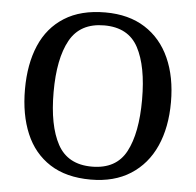

<svg xmlns="http://www.w3.org/2000/svg" viewBox="-52 -778 859 841"><g transform="rotate(5 377.0 -357.5)"><path d="M377 10Q269 10 197.5 -36Q126 -82 91 -165Q56 -248 56 -359Q56 -470 91 -552Q126 -634 198 -679.5Q270 -725 378 -725Q481 -725 552.5 -679.5Q624 -634 661 -551.5Q698 -469 698 -358Q698 -247 661 -164.5Q624 -82 552 -36Q480 10 377 10ZM377 -47Q484 -47 527.5 -129Q571 -211 571 -358Q571 -505 527.5 -586.5Q484 -668 378 -668Q272 -668 227 -586.5Q182 -505 182 -358Q182 -211 226.5 -129Q271 -47 377 -47Z"/></g></svg>

Font: Noto Serif Bengali Medium
Style: Regular
Weight: 500
Designer: Juan Bruce, Universal Thirst, Indian Type Foundry and the Monotype Design Team.
Foundry: Monotype Imaging Inc.
Version: Version 2.003; ttfautohint (v1.8.4.7-5d5b)